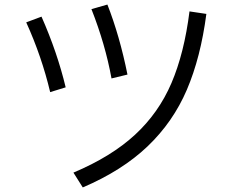

<svg xmlns="http://www.w3.org/2000/svg" viewBox="-20 -798 1040 842"><path d="M469 -454Q442 -603 381 -758L451 -778Q505 -640 539 -471ZM302 -41Q468 -111 572 -207Q676 -303 732 -434Q788 -565 811 -748L885 -737Q860 -546 799.5 -404.5Q739 -263 627.5 -156.5Q516 -50 343 24ZM200 -394Q163 -550 95 -700L162 -725Q231 -569 268 -415Z"/></svg>

Font: PlemolJP35 Console
Style: Regular
Weight: 400
Version: v2.0.3; ttfautohint (v1.8.4.7-5d5b-dirty) -l 6 -r 45 -G 200 